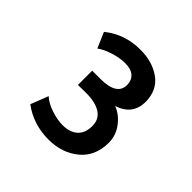

<svg xmlns="http://www.w3.org/2000/svg" viewBox="-121 -823 632 632"><g transform="rotate(45 195.5 -506.5)"><path d="M185.5 -294.4Q114.7 -294.4 61 -334.5L85 -396Q101.6 -380.4 130.9 -370.6Q160.2 -360.8 184.6 -360.8Q218.3 -360.8 237.3 -377.9Q256.3 -395 256.3 -428.2Q256.3 -459.5 232.2 -475.1Q208 -490.7 164.6 -490.7L127 -490.2V-556.6H165.5Q241.7 -556.6 241.7 -604.5Q241.7 -625.5 228 -638.2Q214.4 -650.9 186.5 -650.9Q160.6 -650.9 132.1 -641.6Q103.5 -632.3 87.4 -620.1L64 -674.3Q117.7 -717.8 190.9 -717.8Q247.6 -717.8 285.9 -689.7Q324.2 -661.6 324.2 -606.4Q322.8 -547.4 262.7 -527.8Q292 -516.6 312.7 -489Q333.5 -461.4 333.5 -427.7Q333.5 -364.7 290.8 -329.6Q248 -294.4 185.5 -294.4Z"/></g></svg>

Font: Oxygen
Style: Bold
Weight: 700
Designer: vernon adams
Foundry: Vernon Adams
Version: Version 0.2.3 webfont; ttfautohint (v0.93.3-1d66) -l 8 -r 50